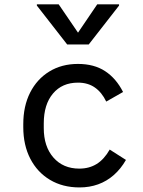

<svg xmlns="http://www.w3.org/2000/svg" viewBox="-20 -826 640 862"><path d="M337 15.5Q261.5 15.5 204.5 -18.5Q147.5 -52.5 116 -113.5Q84.5 -174.5 84.5 -255.5V-268.5Q84.5 -349.5 115.2 -410.2Q146 -471 201.5 -505Q257 -539 330 -539Q402.5 -539 452 -506.5Q501.5 -474 532.5 -413L457 -370Q437 -411.5 405.8 -433.2Q374.5 -455 330 -455Q259 -455 217.8 -406Q176.5 -357 176.5 -272V-251Q176.5 -168 220 -118.5Q263.5 -69 336 -69Q380.5 -69 414 -89.8Q447.5 -110.5 472.5 -154.5L545.5 -108Q522.5 -68 491 -40.2Q459.5 -12.5 420.8 1.5Q382 15.5 337 15.5ZM281.5 -626.5 145.5 -801V-806.5H243.5L339 -666.5H321.5L416.5 -806.5H514.5V-801L378.5 -626.5Z"/></svg>

Font: Google Sans Code
Style: Regular
Weight: 400
Monospace: yes
Designer: Google Sans Code Authors
Foundry: Google LLC
Version: Version 6.000